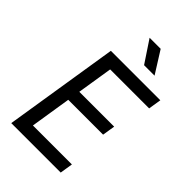

<svg xmlns="http://www.w3.org/2000/svg" viewBox="-276 -1051 1153 1153"><g transform="rotate(45 300.0 -475.0)"><path d="M56 0 172 -730H592L579 -648H248L212 -422H508L495 -341H199L158 -82H489L476 0ZM374 -810 281 -950H375L463 -810Z"/></g></svg>

Font: NKDuy Mono
Style: Italic
Weight: 400
Italic angle: -9°
Monospace: yes
Designer: NKDuy
Foundry: NKDuy
Version: Version 2.251; ttfautohint (v1.8.4.7-5d5b)